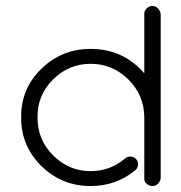

<svg xmlns="http://www.w3.org/2000/svg" viewBox="-20 -624 608 644"><path d="M519 -27Q518 -16 510 -8Q502 0 491 0Q480 0 471.5 -8Q463 -16 464 -27V-228V-231Q463 -306 410 -358Q357 -410 284 -410Q211 -410 158 -357.5Q105 -305 106 -231Q105 -156 158 -103Q211 -50 284 -50Q349 -50 399 -92Q406 -99 417 -99Q428 -99 435.5 -91.5Q443 -84 443 -73Q443 -62 435 -54Q370 0 284 0Q187 0 118.5 -67.5Q50 -135 51 -231Q50 -326 118.5 -393Q187 -460 284 -460Q393 -460 464 -378V-576Q463 -587 471.5 -595.5Q480 -604 491 -604Q502 -604 510 -595.5Q518 -587 519 -576Z"/></svg>

Font: RIT Ala
Style: Regular
Weight: 400
Designer: Radhakrishan VN, Aswathy J
Version: 1.0